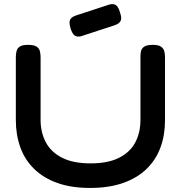

<svg xmlns="http://www.w3.org/2000/svg" viewBox="-20 -911 891 946"><path d="M424 15Q331 15 262.5 -9.5Q194 -34 148 -79Q102 -124 80 -185.5Q58 -247 58 -320V-629Q58 -645 61.5 -659Q65 -673 77.5 -681.5Q90 -690 119 -690Q147 -690 160 -681.5Q173 -673 176.5 -659Q180 -645 180 -628V-320Q180 -259 205.5 -210.5Q231 -162 285.5 -134Q340 -106 427 -106Q510 -106 564.5 -132.5Q619 -159 645.5 -207.5Q672 -256 672 -321V-634Q672 -649 675.5 -661.5Q679 -674 692 -682Q705 -690 733 -690Q761 -690 773.5 -681Q786 -672 789.5 -658.5Q793 -645 793 -628V-318Q793 -245 770.5 -184Q748 -123 702 -78.5Q656 -34 586.5 -9.5Q517 15 424 15ZM378 -732Q359 -728 347.5 -736.5Q336 -745 328 -770Q319 -799 325 -813Q331 -827 355 -835L520 -889Q540 -894 552 -885Q564 -876 571 -850Q581 -823 574.5 -808.5Q568 -794 543 -786Z"/></svg>

Font: Fredoka SemiExpanded Medium
Style: Regular
Weight: 500
Width: 6
Designer: Ben Nathan
Foundry: Milena B. Brandão, Ben Nathan
Version: Version 2.001